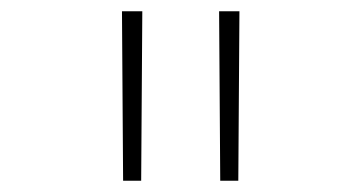

<svg xmlns="http://www.w3.org/2000/svg" viewBox="-20 -790 640 340"><path d="M198 -470 196 -770H232L230 -470ZM370 -470 368 -770H404L402 -470Z"/></svg>

Font: M PLUS Code Latin Expanded ExtraLight
Style: Regular
Weight: 250
Width: 7
Designer: Coji Morishita
Foundry: UNDERFOREST DESIGN
Version: Version 1.002; ttfautohint (v1.8.3)